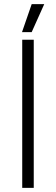

<svg xmlns="http://www.w3.org/2000/svg" viewBox="-20 -913 273 933"><path d="M195 -893H134L87 -757H134ZM88 0H144V-720H88Z"/></svg>

Font: Fixel Text Light
Style: Regular
Weight: 300
Width: 4
Designer: AlfaBravo + MacPaw
Foundry: Kyrylo Tkachov, Marchela Mozhyna, Serhii Makarenko, Maria Weinstein, Zakhar Kryvoshyya
Version: Version 1.211